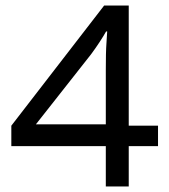

<svg xmlns="http://www.w3.org/2000/svg" viewBox="-20 -675 612 695"><path d="M552 -146H446V0H363V-146H21V-220L357 -655H446V-220H552ZM363 -225V-422Q363 -453 363.5 -477Q364 -501 365.5 -521.5Q367 -542 368 -561H364Q355 -545 341 -523.5Q327 -502 310 -479L110 -225Z"/></svg>

Font: Noto Sans Telugu
Style: Regular
Weight: 400
Designer: Jelle Bosma - Monotype Design Team
Foundry: Monotype Imaging Inc.
Version: Version 2.003